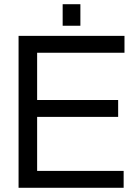

<svg xmlns="http://www.w3.org/2000/svg" viewBox="-20 -890 638 910"><path d="M68 -720H570V-640H156V-416H540V-336H156V-80H566V0H68ZM277 -870H361V-768H277Z"/></svg>

Font: Aspekta 400
Style: Regular
Weight: 400
Designer: Ivo Dolenc
Version: Version 2.000